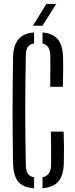

<svg xmlns="http://www.w3.org/2000/svg" viewBox="-20 -974 390 1000"><path d="M157.5 6.5Q99.5 2.5 74.5 -28.2Q49.5 -59 48 -124Q45.5 -265 45.5 -399.8Q45.5 -534.5 48 -675.5Q49 -735 74.8 -767.8Q100.5 -800.5 157.5 -805V-748Q135.5 -744 125.2 -729.5Q115 -715 114.5 -685Q111.5 -537 111.5 -399.8Q111.5 -262.5 114.5 -114Q115 -84.5 125 -69.5Q135 -54.5 157.5 -50.5ZM241.5 -522Q242 -560.5 242.2 -603.8Q242.5 -647 242 -685Q240.5 -739 201.5 -747.5V-805Q256 -800 281.2 -769.2Q306.5 -738.5 308.5 -675Q309 -656 309 -627.2Q309 -598.5 308.5 -569.8Q308 -541 307.5 -522ZM201.5 6.5V-51Q244.5 -59 246 -114Q246.5 -155 246.2 -201.2Q246 -247.5 245 -288.5H311.5Q313 -246 313.2 -206.2Q313.5 -166.5 312.5 -124Q310.5 -60 284.5 -29.2Q258.5 1.5 201.5 6.5ZM151.5 -840 221.5 -953.5H273L201 -840Z"/></svg>

Font: Big Shoulders Stencil Display
Style: Regular
Weight: 400
Designer: Patric King
Foundry: XO Type Co
Version: Version 1.000